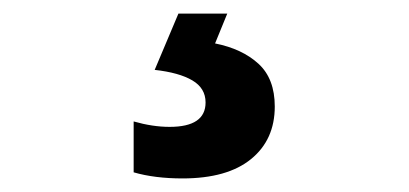

<svg xmlns="http://www.w3.org/2000/svg" viewBox="-20 -23 603 283"><path d="M249 240Q208 240 177 231V156Q205 164 230 164Q283 164 283 128Q283 107 263.5 95.5Q244 84 208 80L243 -3H315L297 41Q337 49 361 71Q385 93 385 134Q385 183 350 211.5Q315 240 249 240Z"/></svg>

Font: Noto Sans Mono SemiCondensed
Style: Bold
Weight: 700
Width: 4
Designer: Monotype Design Team
Foundry: Monotype Imaging Inc.
Version: Version 2.014